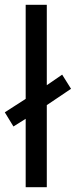

<svg xmlns="http://www.w3.org/2000/svg" viewBox="-29 -780 316 800"><path d="M78 0V-285L27 -253L-9 -312L78 -368V-760H166V-425L230 -469L267 -410L166 -342V0Z"/></svg>

Font: Noto Sans Tifinagh Hawad
Style: Regular
Weight: 400
Designer: JamraPatel
Foundry: JamraPatel LLC
Version: Version 2.006; ttfautohint (v1.8.4.7-5d5b)